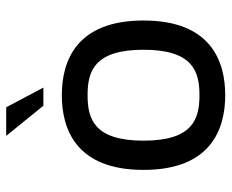

<svg xmlns="http://www.w3.org/2000/svg" viewBox="-82 -638 729 604"><g transform="rotate(-90 282.0 -336.5)"><path d="M308 -564 246 -681H156L251 -564H308ZM49 -249C49 -37 177 8 284 8C391 8 519 -37 519 -249C519 -461 391 -506 284 -506C177 -506 49 -461 49 -249ZM141 -249C141 -404 209 -425 284 -425C359 -425 427 -404 427 -249C427 -94 359 -73 284 -73C209 -73 141 -94 141 -249Z"/></g></svg>

Font: Maven Pro
Style: Medium
Weight: 500
Designer: Joe Prince
Foundry: Joe Prince
Version: Version 1.003